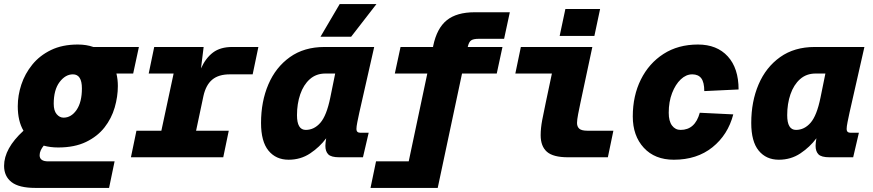

<svg xmlns="http://www.w3.org/2000/svg" viewBox="-53 -770 4273 940"><path d="M120 150Q40 150 3.5 121.5Q-33 93 -33 42Q-33 -43 62 -130Q34 -177 34 -250Q34 -303 51.5 -356Q69 -409 105 -453.5Q141 -498 196.5 -525Q252 -552 328 -552Q370 -552 404 -540H627L599 -410H517Q524 -381 524 -349Q524 -297 508.5 -243.5Q493 -190 458.5 -146Q424 -102 368 -75Q312 -48 232 -48Q193 -48 161 -57Q152 -46 146.5 -34Q141 -22 141 -10Q141 20 183 20H508L481 150ZM258 -194Q296 -194 322 -232Q348 -270 348 -337Q348 -406 304 -406Q267 -406 238.5 -368Q210 -330 210 -262Q210 -228 224.5 -211Q239 -194 258 -194Z M588 0 615 -130H737L797 -410H675L702 -540H944L931 -435Q954 -486 990 -513Q1026 -540 1084 -540H1212L1184 -406H1072Q1017 -406 986 -380Q955 -354 943 -300L907 -130H1067L1040 0Z M1360 12Q1298 12 1261.5 -32.5Q1225 -77 1225 -168Q1225 -273 1261 -357Q1297 -441 1366.5 -490.5Q1436 -540 1536 -540H1779L1706 -218Q1701 -195 1696.5 -172.5Q1692 -150 1692 -138Q1692 -120 1712 -120H1752L1724 0H1608Q1568 0 1554 -14.5Q1540 -29 1540 -56Q1540 -71 1544 -93Q1512 -50 1465.5 -19Q1419 12 1360 12ZM1444 -134Q1485 -134 1515.5 -169Q1546 -204 1564 -292L1588 -410H1540Q1495 -410 1464 -382.5Q1433 -355 1417 -308.5Q1401 -262 1401 -206Q1401 -134 1444 -134ZM1516 -590 1610 -750H1790L1666 -590Z M1761 150 1788 20H1948L2039 -410H1880L1908 -540H2067L2068 -546Q2086 -632 2134.5 -671Q2183 -710 2271 -710H2443L2415 -580H2291Q2265 -580 2254 -572.5Q2243 -565 2238 -544L2237 -540H2407L2379 -410H2209L2090 150Z M2728 0Q2655 0 2624.5 -27Q2594 -54 2594 -108Q2594 -142 2601.5 -182Q2609 -222 2619 -268L2649 -410H2470L2497 -540H2847L2789 -268Q2783 -240 2777.5 -211.5Q2772 -183 2772 -168Q2772 -150 2783 -140Q2794 -130 2824 -130H2950L2923 0ZM2687 -594 2715 -726H2885L2857 -594Z M3246 12Q3153 12 3099 -46.5Q3045 -105 3045 -200Q3045 -301 3084.5 -380.5Q3124 -460 3195.5 -506Q3267 -552 3364 -552Q3457 -552 3510 -494Q3563 -436 3563 -332L3395 -324Q3395 -367 3380.5 -386.5Q3366 -406 3336 -406Q3306 -406 3280 -381.5Q3254 -357 3237.5 -314.5Q3221 -272 3221 -218Q3221 -177 3237 -155.5Q3253 -134 3279 -134Q3350 -134 3373 -218L3537 -210Q3511 -110 3435 -49Q3359 12 3246 12Z M3760 12Q3698 12 3661.5 -32.5Q3625 -77 3625 -168Q3625 -273 3661 -357Q3697 -441 3766.5 -490.5Q3836 -540 3936 -540H4179L4106 -218Q4101 -195 4096.5 -172.5Q4092 -150 4092 -138Q4092 -120 4112 -120H4152L4124 0H4008Q3968 0 3954 -14.5Q3940 -29 3940 -56Q3940 -71 3944 -93Q3912 -50 3865.5 -19Q3819 12 3760 12ZM3844 -134Q3885 -134 3915.5 -169Q3946 -204 3964 -292L3988 -410H3940Q3895 -410 3864 -382.5Q3833 -355 3817 -308.5Q3801 -262 3801 -206Q3801 -134 3844 -134Z"/></svg>

Font: Geist Mono Black
Style: Italic
Weight: 900
Italic angle: -12°
Monospace: yes
Designer: Basement.studio, Andrés Briganti, Mateo Zaragoza
Foundry: Basement.studio, Vercel, Andrés Briganti, Guido Ferreyra, Mateo Zaragoza
Version: Version 1.500; ttfautohint (v1.8.4.7-5d5b)